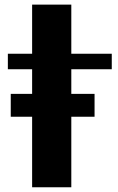

<svg xmlns="http://www.w3.org/2000/svg" viewBox="-20 -791 500 811"><path d="M281.2 0H115.7V-297.9H25.4V-394.5H115.7V-498.5H13.2V-564H115.7V-771.5H281.2V-564H452.1V-498.5H281.2V-394.5H379.4V-297.9H281.2Z"/></svg>

Font: Aclonica
Style: Regular
Weight: 400
Designer: Astigmatic (AOETI)
Foundry: Astigmatic (AOETI)
Version: Version 1.000